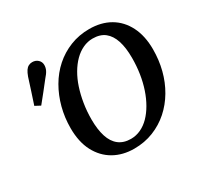

<svg xmlns="http://www.w3.org/2000/svg" viewBox="-148 -861 1099 1060"><g transform="rotate(-30 401.5 -331.5)"><path d="M62 -464Q75 -503 88 -543Q101 -583 113 -621Q121 -643 129.5 -655.5Q138 -668 149 -673.5Q160 -679 172 -679Q194 -679 208.5 -665.5Q223 -652 223 -632Q223 -615 215.5 -599.5Q208 -584 190 -564Q167 -534 143.5 -505Q120 -476 96 -446ZM423 17Q350 17 294 -15Q238 -47 206 -108Q174 -169 174 -257Q174 -324 190.5 -386.5Q207 -449 238 -502.5Q269 -556 313.5 -595.5Q358 -635 414.5 -657.5Q471 -680 536 -680Q612 -680 668 -647.5Q724 -615 755 -553.5Q786 -492 786 -407Q786 -339 770 -276.5Q754 -214 722.5 -160.5Q691 -107 646.5 -67.5Q602 -28 545.5 -5.5Q489 17 423 17ZM434 -39Q467 -39 497 -53Q527 -67 552 -92.5Q577 -118 597.5 -153.5Q618 -189 632.5 -232Q647 -275 654.5 -323.5Q662 -372 662 -424Q662 -489 647.5 -533.5Q633 -578 603.5 -601.5Q574 -625 526 -625Q494 -625 464 -611Q434 -597 408.5 -571.5Q383 -546 362.5 -511Q342 -476 328 -433.5Q314 -391 306 -342Q298 -293 298 -241Q298 -177 312.5 -131.5Q327 -86 357.5 -62.5Q388 -39 434 -39Z"/></g></svg>

Font: Source Serif 4 18pt SemiBold
Style: Italic
Weight: 600
Italic angle: -12°
Designer: Frank Grießhammer
Foundry: Adobe Systems Incorporated
Version: Version 4.004;hotconv 1.0.116;makeotfexe 2.5.65601